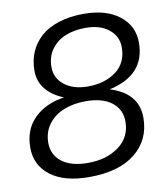

<svg xmlns="http://www.w3.org/2000/svg" viewBox="-82 -791 752 869"><g transform="rotate(-10 293.5 -356.0)"><path d="M258.8 9.8Q144 9.8 81.1 -38.3Q18.1 -86.4 18.1 -167Q18.1 -250 69.8 -301.3Q121.6 -352.5 208 -365.2Q156.7 -385.3 127 -420.9Q97.2 -456.5 97.2 -507.8Q97.2 -554.2 114 -593Q130.9 -631.8 162.8 -660.6Q194.8 -689.5 245.6 -705.8Q296.4 -722.2 360.8 -722.2Q464.4 -722.2 524.7 -675Q585 -627.9 585 -550.8Q585 -401.4 418 -365.2Q545.9 -325.7 545.9 -212.9Q545.9 -111.3 470.9 -50.8Q396 9.8 258.8 9.8ZM264.2 -54.2Q349.1 -54.2 406 -95.7Q462.9 -137.2 462.9 -210Q462.9 -265.1 420.7 -298.1Q378.4 -331.1 300.8 -331.1Q245.6 -331.1 200.9 -313.5Q156.2 -295.9 129.2 -259.8Q102.1 -223.6 102.1 -174.8Q102.1 -119.6 144.3 -86.9Q186.5 -54.2 264.2 -54.2ZM324.2 -395Q401.4 -395 453.1 -433.3Q504.9 -471.7 504.9 -543Q504.9 -594.2 464.8 -626.2Q424.8 -658.2 357.9 -658.2Q307.6 -658.2 267.1 -642.3Q226.6 -626.5 201.2 -592.3Q175.8 -558.1 175.8 -509.8Q175.8 -458.5 216.6 -426.8Q257.3 -395 324.2 -395Z"/></g></svg>

Font: Creato Display
Style: Italic
Weight: 400
Italic angle: -10°
Version: Version 1.000